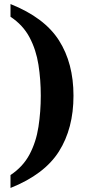

<svg xmlns="http://www.w3.org/2000/svg" viewBox="-20 -792 441 951"><path d="M32 75Q94 34 126.5 -27.5Q159 -89 170.5 -164Q182 -239 182 -318Q182 -397 170.5 -471Q159 -545 126.5 -606.5Q94 -668 32 -709V-772Q200 -705 272 -592Q344 -479 344 -318Q344 -156 272 -42Q200 72 32 139Z"/></svg>

Font: Noto Serif Myanmar
Style: Bold
Weight: 700
Designer: Ben Mitchell and the Monotype Design Team
Foundry: Monotype Imaging Inc.
Version: Version 2.106; ttfautohint (v1.8.4.7-5d5b)